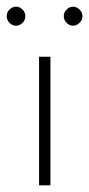

<svg xmlns="http://www.w3.org/2000/svg" viewBox="-26 -555 267 575"><path d="M91 -385H125V0H91ZM-6 -507Q-6 -518 2.5 -526.5Q11 -535 22 -535Q33 -535 41.5 -526.5Q50 -518 50 -506Q50 -495 41.5 -486.5Q33 -478 22 -478Q11 -478 2.5 -486.5Q-6 -495 -6 -507ZM165 -507Q165 -518 173.5 -526.5Q182 -535 193 -535Q203 -535 212 -526.5Q221 -518 221 -506Q221 -495 212 -486.5Q203 -478 193 -478Q182 -478 173.5 -486.5Q165 -495 165 -507Z"/></svg>

Font: Josefin Sans ExtraLight
Style: Regular
Weight: 250
Designer: Santiago Orozco
Foundry: Typemade
Version: Version 2.000